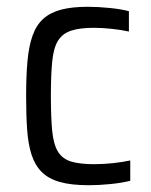

<svg xmlns="http://www.w3.org/2000/svg" viewBox="-20 -538 445 566"><path d="M241 8Q190 8 156.5 -1.5Q123 -11 103 -31Q83 -51 73 -82Q63 -113 60 -156Q57 -199 57 -255Q57 -314 61 -358Q65 -402 76 -433Q87 -464 107.5 -482.5Q128 -501 160 -509.5Q192 -518 239 -518Q269 -518 303.5 -514.5Q338 -511 360 -505V-445Q338 -450 309.5 -453Q281 -456 256 -456Q215 -456 189.5 -447.5Q164 -439 151 -418Q138 -397 134 -357.5Q130 -318 130 -255Q130 -191 134 -151Q138 -111 151.5 -90Q165 -69 190.5 -61.5Q216 -54 258 -54Q284 -54 312.5 -57Q341 -60 364 -65V-5Q340 1 306.5 4.5Q273 8 241 8Z"/></svg>

Font: Saira SemiCondensed
Style: Regular
Weight: 400
Width: 4
Designer: Hector Gatti with collaboration of the Omnibus-Type team
Foundry: Omnibus-Type
Version: Version 1.101